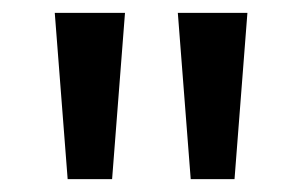

<svg xmlns="http://www.w3.org/2000/svg" viewBox="-20 -734 469 298"><path d="M174 -714 154 -456H85L65 -714ZM364 -714 344 -456H276L256 -714Z"/></svg>

Font: Noto Sans Javanese Medium
Style: Regular
Weight: 500
Version: Version 2.004